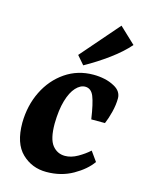

<svg xmlns="http://www.w3.org/2000/svg" viewBox="-106 -733 620 812"><g transform="rotate(15 204.5 -327.0)"><path d="M176 13Q113 13 69 -29.5Q25 -72 25 -162Q26 -238 56.5 -300Q87 -362 141 -399Q195 -436 264 -436Q289 -436 312.5 -431Q336 -426 356 -415Q373 -406 381 -393.5Q389 -381 389 -366Q389 -338 381 -306Q373 -274 363 -251H303Q293 -319 281 -348.5Q269 -378 243 -378Q222 -378 202.5 -357Q183 -336 171 -295Q159 -254 158 -194Q158 -127 179.5 -100Q201 -73 235 -73Q262 -73 290 -89Q318 -105 339 -124L369 -82Q343 -45 292 -16Q241 13 176 13ZM179 -500 324 -667 394 -601Q363 -565 314 -529Q265 -493 211 -463Z"/></g></svg>

Font: Rasa
Style: Italic
Weight: 400
Italic angle: -7.10001°
Designer: Anna Giedrys (Yrsa+Rasa design), David Brezina (Yrsa art-direction, Rasa art-direction, design)
Foundry: Rosetta Type Foundry
Version: Version 2.004